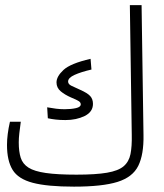

<svg xmlns="http://www.w3.org/2000/svg" viewBox="-20 -713 626 735"><path d="M263.2 1.5Q161.1 1.5 105.5 -13.2Q49.8 -27.8 28.3 -62.7Q6.8 -97.7 6.8 -158.2Q6.8 -197.8 18.1 -247.1H59.6Q56.2 -222.7 54 -203.1Q51.8 -183.6 51.8 -168Q51.8 -132.8 59.3 -109.1Q66.9 -85.4 89.1 -71.3Q111.3 -57.1 155.5 -50.8Q199.7 -44.4 272.9 -44.4Q346.7 -44.4 389.6 -51.8Q432.6 -59.1 453.1 -76.4Q473.6 -93.8 479.5 -123Q485.4 -152.3 484.4 -196.8L477.1 -693.4H522L529.3 -196.8Q530.8 -121.6 509.3 -78.1Q487.8 -34.7 429.7 -16.6Q371.6 1.5 263.2 1.5ZM230.5 -253.4Q209 -253.4 192.6 -255.4Q176.3 -257.3 163.1 -260.3L160.6 -302.2Q179.2 -298.8 194.6 -296.9Q210 -294.9 227.5 -294.9Q252.4 -294.9 270.8 -299.1Q289.1 -303.2 289.1 -313.5Q289.1 -320.8 281.7 -325.7Q274.4 -330.6 251 -340.3Q228.5 -350.1 212.4 -363.5Q196.3 -377 196.3 -397.5Q196.3 -420.4 223.1 -445.3Q250 -470.2 326.7 -487.8L330.1 -446.8Q290 -437.5 265.4 -426.3Q240.7 -415 240.7 -400.9Q240.7 -390.6 253.7 -384.5Q266.6 -378.4 286.1 -369.6Q314.9 -356.9 325.4 -345.2Q335.9 -333.5 335.9 -315.4Q335.9 -284.7 304.2 -269Q272.5 -253.4 230.5 -253.4Z"/></svg>

Font: Cascadia Code NF ExtraLight
Style: Regular
Weight: 200
Monospace: yes
Designer: Aaron Bell
Foundry: Saja Typeworks
Version: Version 2404.023; ttfautohint (v1.8.4)